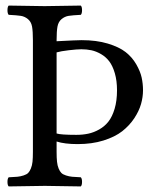

<svg xmlns="http://www.w3.org/2000/svg" viewBox="-20 -667 567 689"><path d="M183.1 -479V-188Q197.8 -183.1 253.9 -183.1Q276.9 -183.1 296.6 -187.3Q316.4 -191.4 335.9 -202.4Q355.5 -213.4 369.1 -230.7Q382.8 -248 391.4 -276.9Q399.9 -305.7 399.9 -342.8Q399.9 -377.4 392.1 -404.1Q384.3 -430.7 372.1 -446.8Q359.9 -462.9 342.5 -472.9Q325.2 -482.9 308.1 -486.6Q291 -490.2 272 -490.2Q256.8 -490.2 227.5 -486.8Q198.2 -483.4 183.1 -479ZM183.1 -122.1Q183.1 -100.6 184.6 -86.7Q186 -72.8 190.4 -62.3Q194.8 -51.8 200.2 -46.4Q205.6 -41 216.8 -37.4Q228 -33.7 239 -32.7Q250 -31.7 270 -30.8Q274.4 -26.4 274.4 -14.4Q274.4 -2.4 270 2Q170.4 0 141.1 0Q108.9 0 11.2 2Q6.8 -2.4 6.8 -14.4Q6.8 -26.4 11.2 -30.8Q31.2 -31.7 42.2 -32.7Q53.2 -33.7 64.5 -37.4Q75.7 -41 81.1 -46.4Q86.4 -51.8 90.8 -62.3Q95.2 -72.8 96.7 -86.7Q98.1 -100.6 98.1 -122.1V-522.9Q98.1 -554.7 95 -571.8Q91.8 -588.9 80.3 -598.4Q68.8 -607.9 54.9 -610.1Q41 -612.3 11.2 -613.8Q6.8 -618.2 6.8 -630.4Q6.8 -642.6 11.2 -647Q110.8 -645 140.1 -645Q172.4 -645 270 -647Q274.4 -642.6 274.4 -630.4Q274.4 -618.2 270 -613.8Q240.2 -612.3 226.3 -610.1Q212.4 -607.9 200.9 -598.4Q189.5 -588.9 186.3 -571.8Q183.1 -554.7 183.1 -522.9V-519Q255.4 -522.9 272.9 -522.9Q326.2 -522.9 366.7 -510.7Q407.2 -498.5 430.7 -480.2Q454.1 -461.9 468.8 -436.5Q483.4 -411.1 488.3 -388.9Q493.2 -366.7 493.2 -342.8Q493.2 -318.8 486.1 -293.7Q479 -268.6 461.7 -242.4Q444.3 -216.3 418.5 -196Q392.6 -175.8 351.3 -162.8Q310.1 -149.9 258.8 -149.9Q211.9 -149.9 183.1 -159.2Z"/></svg>

Font: Linux Libertine G
Style: Regular
Weight: 400
Designer: Philipp H. Poll
Foundry: Philipp H. Poll
Version: Version 4.7.5